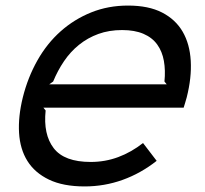

<svg xmlns="http://www.w3.org/2000/svg" viewBox="-20 -660 738 690"><path d="M651 -310Q648 -299 645.5 -291Q643 -283 640 -273H136L144 -263Q135 -177 173 -127.5Q211 -78 306 -78Q358 -78 405 -95.5Q452 -113 494 -146L543 -82Q486 -37 420.5 -13.5Q355 10 284 10Q207 10 156 -14.5Q105 -39 78.5 -81.5Q52 -124 48.5 -182.5Q45 -241 62 -310Q80 -382 114.5 -443Q149 -504 198 -547.5Q247 -591 308 -615.5Q369 -640 440 -640Q514 -640 562.5 -615Q611 -590 636.5 -546Q662 -502 665.5 -441.5Q669 -381 651 -310ZM579 -357 571 -367Q575 -407 569 -441Q563 -475 545 -500Q527 -525 495.5 -538.5Q464 -552 419 -552Q372 -552 333.5 -538Q295 -524 264 -499Q233 -474 210 -440Q187 -406 171 -367L157 -357Z"/></svg>

Font: TypoPRO Sinkin Sans
Style: 400 Italic
Weight: 400
Italic angle: -112°
Designer: Keith Bates
Foundry: K-Type
Version: Sinkin Sans (version 1.0)  by Keith Bates   •   © 2014   www